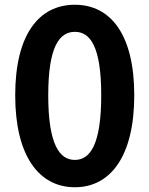

<svg xmlns="http://www.w3.org/2000/svg" viewBox="-20 -774 629 808"><path d="M295 14C446 14 545 -118 545 -373C545 -628 446 -754 295 -754C144 -754 44 -629 44 -373C44 -118 144 14 295 14ZM295 -101C231 -101 183 -165 183 -373C183 -580 231 -640 295 -640C359 -640 406 -580 406 -373C406 -165 359 -101 295 -101Z"/></svg>

Font: Source Han Sans CN
Style: Bold
Weight: 700
Designer: Ryoko NISHIZUKA 西塚涼子 (kana, bopomofo & ideographs); Paul D. Hunt (Latin, Greek & Cyrillic); Sandoll Communications 산돌커뮤니
Foundry: Adobe
Version: Version 2.001;hotconv 1.0.107;makeotfexe 2.5.65593